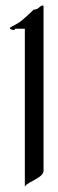

<svg xmlns="http://www.w3.org/2000/svg" viewBox="-20 -667 213 702"><path d="M139.2 -630.9C139.2 -643.1 140.1 -647 136.2 -647C130.9 -647 124 -641.1 120.1 -637.2C113.8 -631.8 103 -631.8 103 -631.8C103 -631.8 82 -610.8 62 -594.2C44.9 -578.1 16.1 -568.8 16.1 -564C16.1 -560.1 26.9 -557.1 30.8 -557.1C34.2 -557.1 35.2 -562 35.2 -562H70.8V15.1C82 -3.9 139.2 -16.1 139.2 -43Z"/></svg>

Font: Pierce
Style: Roman
Weight: 500
Version: Version 0.2.0